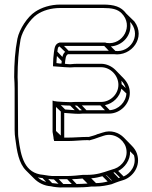

<svg xmlns="http://www.w3.org/2000/svg" viewBox="-20 -723 667 840"><path d="M277 47H219H218C206 48 180 44 170 42C87 36 71 -38 61 -118C59 -129 59 -141 59 -155L58 -334C58 -352 58 -370 57 -386C57 -446 61 -502 70 -551C78 -590 113 -640 141 -659C167 -677 203 -688 244 -688H431C470 -688 494 -683 512 -665C566 -611 518 -525 447 -535L440 -537H241C219 -531 219 -512 216 -495C214 -479 212 -458 212 -440V-433L240 -431C255 -430 271 -428 287 -428H288C298 -429 308 -429 320 -429H422C463 -429 498 -393 498 -352C498 -311 463 -277 422 -277H320C309 -277 299 -277 290 -276C268 -276 246 -278 227 -279L226 -280H220L210 -283V-146L214 -122C214 -115 216 -112 217 -106H277C307 -106 335 -110 365 -110L371 -109C383 -112 403 -118 412 -122L433 -129C477 -144 518 -115 530 -81C545 -35 514 4 482 15L460 22C430 32 403 42 362 42H343C327 44 295 47 277 47ZM47 -116C54 -61 62 -9 94 23L129 58C148 77 173 90 203 92C214 95 239 98 255 97H312C331 97 362 96 380 93H397C425 93 447 88 468 83L486 76C489 75 494 73 500 71L522 64C560 51 598 4 579 -51C575 -63 567 -75 557 -85L522 -121C500 -143 466 -156 429 -143L406 -136C399 -132 383 -128 369 -124H365C334 -124 306 -121 277 -121H261V-229C279 -228 303 -225 325 -225H326C335 -226 344 -226 355 -226H457C506 -226 548 -268 548 -317C548 -342 537 -364 520 -381L485 -417C469 -433 446 -444 422 -444H320C308 -444 297 -443 287 -442C280 -442 272 -443 264 -444C266 -464 267 -482 278 -486H477H478C555 -475 620 -559 568 -629L532 -664C510 -694 479 -703 431 -703H244C200 -703 161 -690 133 -671C101 -650 65 -597 56 -553C46 -502 42 -447 42 -386C43 -369 44 -352 44 -334V-155C44 -141 45 -128 47 -116ZM265 -496C258 -491 255 -482 253 -474L231 -497C233 -512 233 -517 240 -520ZM280 -501 260 -522H436L456 -501ZM250 -456C250 -452 249 -449 249 -445H242L227 -447C227 -457 228 -468 229 -478ZM533 -314C531 -276 498 -243 460 -241L439 -263C475 -270 504 -299 511 -335ZM530 -338 512 -355C512 -360 512 -365 511 -370C520 -361 526 -350 530 -338ZM439 -241H358L338 -262H419ZM338 -241C335 -241 331 -240 328 -240L307 -261H317ZM307 -241C292 -242 278 -243 265 -244L246 -263C259 -262 274 -261 287 -261ZM246 -235V-130L225 -150V-255ZM566 -44C579 -1 551 36 521 49L497 25C525 11 551 -22 549 -61ZM505 54 499 56 476 32 482 31ZM469 66 467 67 444 43H446ZM451 71C436 75 419 78 400 78L379 57C397 56 413 52 428 48ZM363 80C348 81 328 82 315 82L295 61C311 60 328 60 341 58ZM294 82H257L237 61H274ZM236 81C226 80 215 79 208 78L191 60C200 61 208 62 216 62ZM182 73C168 69 156 62 145 53C152 55 159 55 166 56ZM549 -627 556 -619C596 -563 548 -493 485 -500L465 -520C515 -523 560 -568 549 -627Z"/></svg>

Font: Blanket
Style: Ugh
Weight: 900
Foundry: Cannot Into Space Fonts
Version: Version 0.9